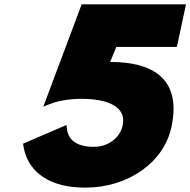

<svg xmlns="http://www.w3.org/2000/svg" viewBox="-20 -845 872 880"><path d="M370.4 15C567.7 15 731.2 -100.3 766 -263.7C815.6 -497.1 662.5 -560 490.7 -561C488.5 -561 486.7 -561 484.7 -560.9L513.3 -630H790.8L832.3 -825H354.2L178.5 -356.2L206 -367.3C231.4 -377.5 281.3 -392 353.4 -392C468.4 -392 561.2 -358.9 542.3 -270.3C530 -212.5 475.3 -172 410.1 -172C323.3 -172 291.4 -210.6 286.7 -255.3L284.9 -272.1L85.8 -186.6L87.8 -173.8C101.8 -84.4 174.2 15 370.4 15Z"/></svg>

Font: Hussar Nova
Style: 96
Weight: 700
Foundry: Cannot Into Space Fonts
Version: Version 0.99